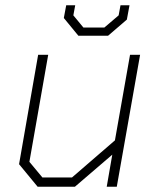

<svg xmlns="http://www.w3.org/2000/svg" viewBox="-20 -705 590 725"><path d="M52 -85 124 -498H162L91 -94L140 -35H252L414 -175L471 -498H509L421 0H383L404 -121L263 0H122ZM221 -637 230 -685H264L257 -647L295 -601H374L428 -647L435 -685H469L459 -631L388 -570H276Z"/></svg>

Font: Chakra Petch ExtraLight
Style: Italic
Weight: 275
Italic angle: -10°
Designer: Katatrad Aksorn Co.,Ltd.
Foundry: Cadson Demak Co.,Ltd.
Version: Version 1.000; ttfautohint (v1.6)